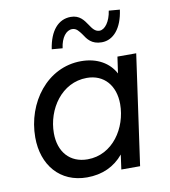

<svg xmlns="http://www.w3.org/2000/svg" viewBox="-80 -770 748 846"><g transform="rotate(-10 293.5 -346.5)"><path d="M242 8C310 8 365.5 -17.5 405 -65.5L396 0H480L549.5 -493H465.5L455 -419.5C429 -468.5 376.5 -501 304 -501C152 -501 47 -360 47 -205C47 -81 121 8 242 8ZM131 -209C131 -316 203 -424 316 -424C393 -424 441 -368 441 -285C441 -179 371 -70 258 -70C179 -70 131 -125 131 -209ZM186 -575 234 -571C240 -618 263 -647 290 -647C309 -647 319 -632 331 -616C346 -593 363 -567 409 -567C461 -567 501 -613 512 -695L463 -699C456 -651 432 -619 408 -619C388 -619 377 -635 365 -653C350 -675 333 -701 293 -701C237 -701 198 -656 186 -575Z"/></g></svg>

Font: HK Grotesk
Style: Italic
Weight: 400
Italic angle: -16°
Designer: Alfredo Marco Pradil
Foundry: Hanken Design Co.
Version: Version 3.001;FEAKit 1.0